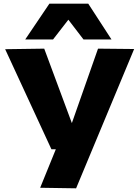

<svg xmlns="http://www.w3.org/2000/svg" viewBox="-20 -810 748 1042"><path d="M198 209 283 0H259L8 -543L220 -546L370 -142L512 -546L708 -544L393 212ZM117 -596 248 -790H459L585 -596H433L351 -703L268 -596Z"/></svg>

Font: Georama Extended
Style: Bold
Weight: 700
Width: 7
Designer: Jean-Baptiste Levee
Foundry: Production Type
Version: Version 1.000